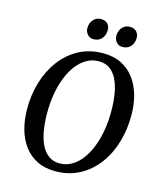

<svg xmlns="http://www.w3.org/2000/svg" viewBox="-137 -1049 981 1159"><g transform="rotate(15 354.0 -469.5)"><path d="M318.5 10Q252 10 203.2 -14.8Q154.5 -39.5 122.5 -82.8Q90.5 -126 74.5 -183.2Q58.5 -240.5 58 -306Q57 -396.5 81.2 -477.2Q105.5 -558 152.2 -620Q199 -682 265.5 -717.5Q332 -753 416 -753Q482.5 -753 531.5 -728Q580.5 -703 612.2 -659.5Q644 -616 659.8 -559.8Q675.5 -503.5 676 -440Q677 -349 653.2 -267.8Q629.5 -186.5 583 -124.2Q536.5 -62 469.8 -26Q403 10 318.5 10ZM330.5 -42.5Q371.5 -42.5 406.2 -62.2Q441 -82 468.2 -118Q495.5 -154 514.5 -202.5Q533.5 -251 543.2 -309Q553 -367 552.5 -431Q552 -493.5 542.8 -543Q533.5 -592.5 515.2 -627.5Q497 -662.5 469 -681Q441 -699.5 403 -699.5Q362.5 -699.5 327.5 -679.8Q292.5 -660 265.2 -624.5Q238 -589 219 -540.8Q200 -492.5 190.2 -435Q180.5 -377.5 181 -314.5Q181.5 -251 191 -200.5Q200.5 -150 219.2 -115Q238 -80 265.8 -61.2Q293.5 -42.5 330.5 -42.5ZM335 -819.5Q312.5 -819.5 297.5 -836.2Q282.5 -853 283 -877.5Q284 -909 302.8 -929Q321.5 -949 349.5 -949Q377 -949 391.5 -933Q406 -917 405 -893.5Q404.5 -861 386 -840.2Q367.5 -819.5 335 -819.5ZM516 -819.5Q493.5 -819.5 478.5 -836.2Q463.5 -853 464 -877.5Q465 -909 483.2 -929Q501.5 -949 530 -949Q557 -949 571.8 -933Q586.5 -917 586 -893.5Q585.5 -861 566.8 -840.2Q548 -819.5 516 -819.5Z"/></g></svg>

Font: Merriweather 20pt Medium
Style: Italic
Weight: 500
Italic angle: -7.8°
Version: Version 2.101